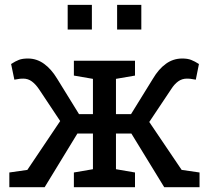

<svg xmlns="http://www.w3.org/2000/svg" viewBox="-20 -782 884 802"><path d="M19 0V-61.5L94.2 -72.3L231.4 -276.4L143.1 -409.2Q128.9 -430.2 113 -441.9Q97.2 -453.6 77.1 -453.6Q66.9 -453.6 64 -453.1Q61 -452.6 40 -449.2L26.4 -514.6Q44.4 -526.4 59.1 -532Q73.7 -537.6 96.7 -537.6Q133.3 -537.6 163.8 -515.6Q194.3 -493.7 218.8 -453.1L310.1 -305.2H368.2V-452.6L288.6 -466.3V-528.3H543.9V-466.3L464.4 -452.6V-305.2H527.3L618.7 -453.1Q642.6 -493.7 673.1 -515.6Q703.6 -537.6 741.2 -537.6Q763.7 -537.6 778.6 -531.7Q793.5 -525.9 811 -514.6L797.9 -449.2Q776.9 -452.6 773.7 -453.1Q770.5 -453.6 760.7 -453.6Q740.2 -453.6 724.1 -441.9Q708 -430.2 694.8 -409.2L603.5 -272.5L738.8 -72.3L813.5 -61.5V0H666L528.8 -224.1H464.4V-75.2L543.9 -61.5V0H288.6V-61.5L368.2 -75.2V-224.1H303.2L166.5 0ZM469.2 -658.7V-761.7H570.3V-658.7ZM262.7 -658.7V-761.7H363.8V-658.7Z"/></svg>

Font: Roboto Slab LO
Style: Regular
Weight: 400
Designer: Google
Version: Version 2.000